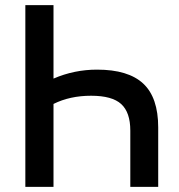

<svg xmlns="http://www.w3.org/2000/svg" viewBox="-20 -730 701 750"><path d="M189 -710V-423Q270 -458 359 -458Q481 -458 539.5 -403.5Q598 -349 598 -232V0H489V-220Q489 -291 453.5 -323.5Q418 -356 336 -356Q253 -356 189 -324V0H79V-710Z"/></svg>

Font: Raleway-v4020 SemiBold
Style: Regular
Weight: 600
Designer: Matt McInerney, Pablo Impallari, Rodrigo Fuenzalida
Foundry: Matt McInerney, Pablo Impallari, Rodrigo Fuenzalida
Version: Version 4.020;PS 004.020;hotconv 1.0.88;makeotf.lib2.5.64775